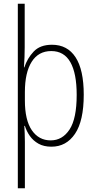

<svg xmlns="http://www.w3.org/2000/svg" viewBox="-20 -780 518 1034"><path d="M431 -270Q431 -129 384 -59.5Q337 10 257 10Q216 10 187.5 -6Q159 -22 141 -47.5Q123 -73 114 -102H111Q112 -85 113 -62.5Q114 -40 114 -16V234H76V-760H113V-526Q113 -503 112 -473Q111 -443 109 -417H111Q127 -466 161.5 -502.5Q196 -539 260 -539Q343 -539 387 -471.5Q431 -404 431 -270ZM393 -269Q393 -385 359 -445Q325 -505 256 -505Q187 -505 150.5 -447Q114 -389 114 -284V-239Q114 -133 151.5 -78.5Q189 -24 253 -24Q316 -24 354.5 -82.5Q393 -141 393 -269Z"/></svg>

Font: Noto Sans Khmer Condensed ExtraLight
Style: Regular
Weight: 200
Width: 3
Designer: Danh Hong and the Monotype Design Team
Foundry: Monotype Imaging Inc.
Version: Version 2.004; ttfautohint (v1.8.4.7-5d5b)